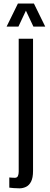

<svg xmlns="http://www.w3.org/2000/svg" viewBox="-20 -950 279 1078"><path d="M89.4 107.4Q71.3 107.4 55.7 106Q40 104.5 32.2 103.5V46.4Q39.1 46.9 46.9 47.6Q54.7 48.3 63 48.3Q76.2 48.3 80.6 38.1Q85 27.8 85 14.2V-732.4H165.5V9.3Q165.5 48.3 154.5 69.6Q143.6 90.8 126 99.1Q108.4 107.4 89.4 107.4ZM17.1 -800.8 80.6 -930.2H170.4L233.9 -800.8H167.5L125.5 -890.1L83.5 -800.8Z"/></svg>

Font: Antonio ExtraLight
Style: Regular
Weight: 250
Designer: Vernon Adams
Foundry: Vernon Adams
Version: Version 1.002